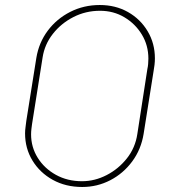

<svg xmlns="http://www.w3.org/2000/svg" viewBox="-20 -733 687 766"><path d="M308 13Q242 13 190.5 -15.5Q139 -44 109.5 -92.5Q80 -141 80 -201Q80 -213 82 -227Q84 -241 85 -251L125 -502Q135 -563 170.5 -610.5Q206 -658 260 -685.5Q314 -713 378 -713Q441 -713 490.5 -685Q540 -657 569 -608.5Q598 -560 598 -500Q598 -488 596.5 -474.5Q595 -461 593 -451L553 -199Q543 -137 507.5 -89Q472 -41 420 -14Q368 13 308 13ZM307 -10Q358 -10 405.5 -34.5Q453 -59 486.5 -101.5Q520 -144 528 -199L568 -458Q570 -466 571 -477.5Q572 -489 572 -499Q572 -552 546 -595Q520 -638 476.5 -664Q433 -690 379 -690Q322 -690 273 -665Q224 -640 191 -598Q158 -556 150 -504L108 -239Q107 -232 105.5 -220Q104 -208 104 -197Q104 -146 130.5 -103.5Q157 -61 203 -35.5Q249 -10 307 -10Z"/></svg>

Font: MuseoModerno Thin Thin
Style: Italic
Weight: 250
Italic angle: -9°
Version: Version 1.003